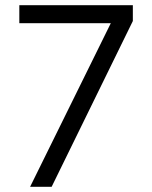

<svg xmlns="http://www.w3.org/2000/svg" viewBox="-20 -720 584 740"><path d="M96 0 407 -630.5H54.5V-700H492V-639L179 0Z"/></svg>

Font: Geologica Roman ExtraLight
Style: Regular
Weight: 250
Designer: Sindre Bremnes, Frode Helland
Foundry: Monokrom Skriftforlag AS
Version: Version 1.010;gftools[0.9.28]